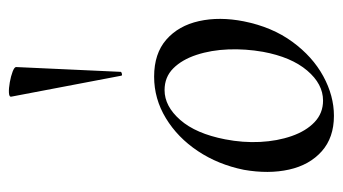

<svg xmlns="http://www.w3.org/2000/svg" viewBox="-193 -580 787 441"><g transform="rotate(-90 200.5 -359.5)"><path d="M155 14Q105 14 73.5 -14Q42 -42 31.5 -89Q21 -136 31 -193Q43 -252 74 -298.5Q105 -345 149.5 -372Q194 -399 245 -399Q298 -399 330 -371Q362 -343 372.5 -296Q383 -249 372 -193Q359 -128 325 -81.5Q291 -35 246 -10.5Q201 14 155 14ZM190 -11Q228 -11 259 -47.5Q290 -84 302 -149Q309 -189 307.5 -228.5Q306 -268 295 -301.5Q284 -335 264 -355Q244 -375 214 -375Q177 -375 145.5 -339Q114 -303 101 -236Q93 -195 95 -155.5Q97 -116 108.5 -83Q120 -50 140.5 -30.5Q161 -11 190 -11ZM247 -475 199 -727Q198 -732 208 -732.5Q218 -733 232 -730.5Q246 -728 256.5 -724Q267 -720 267 -716L256 -476Q256 -474 251.5 -473Q247 -472 247 -475Z"/></g></svg>

Font: Cormorant Infant Light Medium
Style: Italic
Weight: 500
Italic angle: -10°
Version: Version 4.001